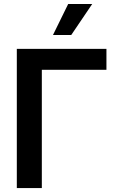

<svg xmlns="http://www.w3.org/2000/svg" viewBox="-20 -955 595 975"><path d="M520.5 -600.6H192.4V0H65.4V-707H520.5ZM326.2 -934.6H448.2L341.8 -777.3H249Z"/></svg>

Font: Pretendard SemiBold
Style: Regular
Weight: 600
Designer: Base glyphs from Inter by Rasmus Andersson; Hangeul glyphs from Noto Sans CJK(Source Han Sans) by Jang Soo-young and Kan
Foundry: Kil Hyung-jin
Version: Version 1.309